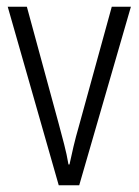

<svg xmlns="http://www.w3.org/2000/svg" viewBox="-20 -552 413 572"><path d="M155 0 3 -532H60L155 -183Q163 -153 171 -122.5Q179 -92 184 -62H187Q192 -86 199 -115.5Q206 -145 215 -176L313 -532H370L216 0Z"/></svg>

Font: Noto Sans Gurmukhi UI Condensed Light
Style: Regular
Weight: 300
Width: 3
Designer: Jelle Bosma - Monotype Design Team
Foundry: Monotype Imaging Inc.
Version: Version 2.004; ttfautohint (v1.8.4.7-5d5b)